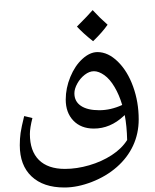

<svg xmlns="http://www.w3.org/2000/svg" viewBox="-20 -706 687 853"><path d="M544.9 -84Q543.5 -146 534.2 -194.8L529.3 -190.4Q469.7 -134.8 397 -134.8Q339.8 -134.8 305.9 -170.2Q272 -205.6 272 -263.7Q272 -314.5 292.5 -364.3Q313 -414.1 346.2 -444.3Q379.4 -474.6 413.1 -474.6Q460.4 -474.6 503.7 -432.1Q546.9 -389.6 571.5 -321Q596.2 -252.4 596.2 -175.8Q596.2 -112.8 571.3 -59.1Q546.4 -5.4 499 36.1Q451.7 77.6 387.9 102.3Q324.2 127 266.1 127Q172.4 127 120.1 77.6Q67.9 28.3 67.9 -61Q67.9 -89.8 71.5 -115.5Q75.2 -141.1 87.4 -190.4L124 -181.6Q112.8 -137.7 112.8 -110.4Q112.8 -35.2 152.8 4.6Q192.9 44.4 268.6 44.4Q320.8 44.4 376.2 28.3Q431.6 12.2 476.3 -16.8Q521 -45.9 544.9 -84ZM397.5 -389.6Q377 -389.6 356.7 -374Q336.4 -358.4 323.5 -335Q310.5 -311.5 310.5 -291.5Q310.5 -255.4 339.4 -235.8Q368.2 -216.3 420.9 -216.3Q472.2 -216.3 522.9 -239.7Q509.8 -284.2 489 -319.3Q468.3 -354.5 443.6 -372.1Q418.9 -389.6 397.5 -389.6ZM393.6 -513.7ZM33.2 127.4ZM458 -596.2Q434.6 -562.5 393.6 -522.9Q349.1 -558.1 321.8 -587.9Q373 -639.2 391.6 -661.1Q423.3 -626.5 458 -596.2ZM393.6 -513.2ZM391.6 -685.5Z"/></svg>

Font: Noto Naskh Arabic UI
Style: Regular
Weight: 400
Designer: Monotype Design team
Foundry: Monotype Imaging Inc.
Version: Version 1.05